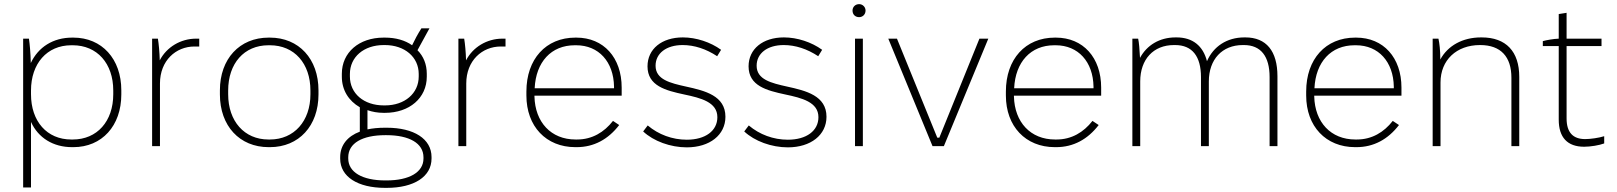

<svg xmlns="http://www.w3.org/2000/svg" viewBox="-20 -707 7823 929"><path d="M92 200H130V-117C165 -40 237 5 329 5H335C473 5 567 -98 567 -250V-270C567 -422 473 -525 335 -525H329C237 -525 165 -479 129 -402C128 -449 124 -494 120 -520H92ZM325 -32C207 -32 130 -120 130 -251V-269C130 -399 207 -488 325 -488H332C450 -488 528 -400 528 -269V-251C528 -120 450 -32 332 -32Z M716 0H754V-303C754 -414 831 -482 921 -482C926 -482 939 -482 944 -482V-520H929C854 -520 786 -479 753 -415C752 -455 748 -496 744 -520H716Z M1280 5H1286C1426 5 1521 -98 1521 -250V-270C1521 -422 1426 -525 1286 -525H1280C1139 -525 1044 -422 1044 -270V-250C1044 -98 1139 5 1280 5ZM1279 -32C1162 -32 1084 -121 1084 -251V-269C1084 -400 1161 -488 1279 -488H1286C1404 -488 1482 -400 1482 -269V-251C1482 -121 1403 -32 1286 -32Z M1634 -336C1634 -271 1667 -219 1721 -188V-70C1662 -48 1626 -5 1626 53V61C1626 148 1711 202 1843 202H1851C1983 202 2068 148 2068 60V53C2068 -35 1983 -89 1851 -89H1843C1810 -89 1782 -86 1758 -81V-174C1781 -166 1807 -161 1836 -161H1843C1961 -161 2045 -233 2045 -336V-350C2045 -396 2029 -435 2000 -464L2058 -570H2019C2000 -540 1988 -517 1974 -488C1940 -512 1895 -525 1843 -525H1836C1717 -525 1634 -453 1634 -350ZM1673 -349C1673 -431 1740 -489 1837 -489H1842C1938 -489 2006 -431 2006 -349V-337C2006 -255 1938 -197 1843 -197H1837C1740 -197 1673 -255 1673 -337ZM1665 54C1665 -14 1733 -53 1844 -53H1850C1960 -53 2029 -14 2029 54V60C2029 126 1961 166 1850 166H1844C1733 166 1665 126 1665 60Z M2198 0H2236V-303C2236 -414 2313 -482 2403 -482C2408 -482 2421 -482 2426 -482V-520H2411C2336 -520 2268 -479 2235 -415C2234 -455 2230 -496 2226 -520H2198Z M2764 5H2770C2854 5 2923 -33 2976 -102L2946 -122C2903 -67 2845 -32 2772 -32H2765C2646 -32 2569 -116 2566 -240V-244H2988V-283C2988 -428 2901 -525 2769 -525H2764C2621 -525 2527 -421 2527 -264V-245C2527 -96 2622 5 2764 5ZM2567 -280C2573 -407 2647 -488 2761 -488H2768C2877 -488 2949 -408 2951 -288V-280Z M3303 6C3414 6 3490 -54 3490 -142C3490 -244 3391 -268 3300 -288C3223 -305 3152 -322 3152 -389C3152 -449 3204 -489 3283 -489C3340 -489 3397 -470 3450 -435L3469 -466C3418 -503 3349 -526 3284 -526C3182 -526 3113 -470 3113 -386C3113 -291 3202 -269 3290 -250C3371 -233 3451 -213 3451 -140C3451 -74 3393 -31 3303 -31C3233 -31 3166 -56 3114 -100L3092 -71C3142 -24 3224 6 3303 6Z M3792 6C3903 6 3979 -54 3979 -142C3979 -244 3880 -268 3789 -288C3712 -305 3641 -322 3641 -389C3641 -449 3693 -489 3772 -489C3829 -489 3886 -470 3939 -435L3958 -466C3907 -503 3838 -526 3773 -526C3671 -526 3602 -470 3602 -386C3602 -291 3691 -269 3779 -250C3860 -233 3940 -213 3940 -140C3940 -74 3882 -31 3792 -31C3722 -31 3655 -56 3603 -100L3581 -71C3631 -24 3713 6 3792 6Z M4137 -624C4154 -624 4168 -637 4168 -656C4168 -673 4154 -687 4137 -687C4118 -687 4105 -673 4105 -656C4105 -637 4118 -624 4137 -624ZM4117 0H4155V-520H4117Z M4492 0H4547L4762 -520H4719L4525 -41H4515L4320 -520H4278Z M5084 5H5090C5174 5 5243 -33 5296 -102L5266 -122C5223 -67 5165 -32 5092 -32H5085C4966 -32 4889 -116 4886 -240V-244H5308V-283C5308 -428 5221 -525 5089 -525H5084C4941 -525 4847 -421 4847 -264V-245C4847 -96 4942 5 5084 5ZM4887 -280C4893 -407 4967 -488 5081 -488H5088C5197 -488 5269 -408 5271 -288V-280Z M5459 0H5497V-313C5497 -420 5561 -489 5660 -489H5666C5749 -489 5791 -434 5791 -334V0H5829V-313C5829 -420 5894 -489 5993 -489H5999C6081 -489 6123 -434 6123 -334V0H6161V-338C6161 -460 6107 -526 6006 -526H6001C5916 -526 5851 -482 5820 -411C5801 -485 5751 -526 5673 -526H5668C5590 -526 5529 -488 5496 -427C5494 -467 5491 -503 5487 -520H5459Z M6537 5H6543C6627 5 6696 -33 6749 -102L6719 -122C6676 -67 6618 -32 6545 -32H6538C6419 -32 6342 -116 6339 -240V-244H6761V-283C6761 -428 6674 -525 6542 -525H6537C6394 -525 6300 -421 6300 -264V-245C6300 -96 6395 5 6537 5ZM6340 -280C6346 -407 6420 -488 6534 -488H6541C6650 -488 6722 -408 6724 -288V-280Z M6912 0H6950V-308C6950 -416 7027 -489 7141 -489H7142C7242 -489 7293 -432 7293 -331V0H7331V-335C7331 -458 7267 -526 7149 -526H7146C7057 -526 6985 -486 6949 -419C6949 -464 6945 -497 6940 -520H6912Z M7645 3C7676 3 7718 -4 7742 -13V-48C7717 -40 7676 -34 7650 -34C7591 -34 7560 -66 7560 -134V-484H7729V-520H7560V-645L7522 -639V-520C7496 -519 7463 -513 7445 -508V-484H7522V-128C7522 -42 7564 3 7645 3Z"/></svg>

Font: Fixel Text ExtraLight
Style: Regular
Weight: 200
Width: 4
Designer: AlfaBravo + MacPaw
Foundry: Kyrylo Tkachov, Marchela Mozhyna, Serhii Makarenko, Maria Weinstein, Zakhar Kryvoshyya
Version: Version 1.211